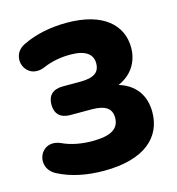

<svg xmlns="http://www.w3.org/2000/svg" viewBox="-108 -809 844 914"><g transform="rotate(-15 314.0 -352.5)"><path d="M294 11C493 11 587 -76 587 -200C587 -285 543 -342 465 -366C529 -393 569 -449 569 -523C569 -634 482 -716 303 -716C223 -716 149 -701 87 -671C-4 -630 46 -496 147 -539C187 -557 236 -565 280 -565C358 -565 389 -536 389 -494C389 -448 360 -428 292 -428H206C158 -428 132 -403 132 -358C132 -312 158 -287 206 -287H311C379 -287 409 -265 409 -220C409 -165 367 -140 277 -140C224 -140 172 -149 128 -170C30 -212 -22 -81 72 -36C133 -5 207 11 294 11Z"/></g></svg>

Font: Nunito Black
Style: Regular
Weight: 900
Designer: Vernon Adams
Foundry: Vernon Adams
Version: Version 3.602